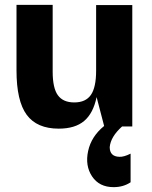

<svg xmlns="http://www.w3.org/2000/svg" viewBox="-20 -521 626 791"><path d="M409 -2 378 -121Q364 -54 326.5 -22.5Q289 9 222 9Q132 9 90 -48Q48 -105 48 -231V-501H197V-226Q197 -158 218.5 -128.5Q240 -99 286 -99Q333 -99 354.5 -130Q376 -161 376 -230V-500H525V0H483Q436 42 432 85Q432 124 472 125Q490 126 518 112V230Q488 250 448 250Q389 250 359.5 206Q330 162 343 101.5Q356 41 409 -2Z"/></svg>

Font: Fivo Sans Modern
Style: Regular
Weight: 700
Designer: Alexander Slobzheninov
Foundry: Alexander Slobzheninov
Version: 1.0